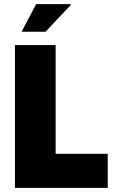

<svg xmlns="http://www.w3.org/2000/svg" viewBox="-20 -905 552 925"><path d="M52 0V-688H248V-164H499V0ZM84 -752 154 -885H320L321 -881L199 -752Z"/></svg>

Font: Archivo Condensed Black
Style: Regular
Weight: 900
Width: 3
Designer: Hector Gatti
Foundry: Omnibus-Type
Version: Version 2.001